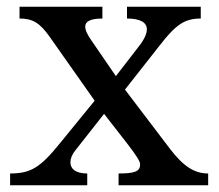

<svg xmlns="http://www.w3.org/2000/svg" viewBox="-20 -550 649 570"><path d="M392 -412 324 -324 252 -429C240 -446 233 -460 233 -471C233 -486 248 -495 284 -495V-530H38V-495C76 -495 98 -483 128 -440L261 -251L159 -126C100 -53 72 -35 10 -35V0H239V-35C204 -35 189 -49 189 -68C189 -79 194 -92 204 -104L289 -212L359 -122C385 -88 396 -71 396 -62C396 -41 380 -35 332 -35V0H598V-35C558 -35 525 -55 484 -109L351 -284L454 -415C502 -477 528 -495 576 -495V-530H357V-495C395 -495 416 -484 416 -463C416 -450 408 -432 392 -412Z"/></svg>

Font: Libre Baskerville
Style: Regular
Weight: 400
Designer: Pablo Impallari, Rodrigo Fuenzalida
Foundry: Pablo Impallari, Rodrigo Fuenzalida
Version: Version 1.051;Glyphs 3.2.3 (3260)